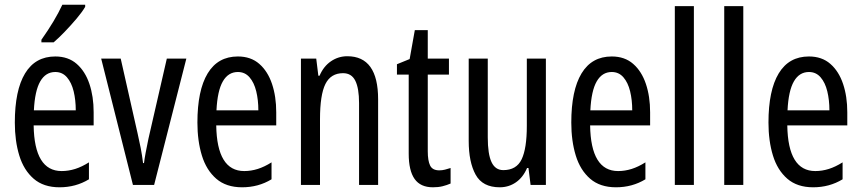

<svg xmlns="http://www.w3.org/2000/svg" viewBox="-20 -786 3661 816"><path d="M215 -546Q270 -546 306 -514.5Q342 -483 360 -429.5Q378 -376 378 -309V-253H123Q126 -59 242 -59Q271 -59 299.5 -68Q328 -77 358 -96V-24Q302 10 233 10Q165 10 123 -26.5Q81 -63 62 -125Q43 -187 43 -265Q43 -402 86.5 -474Q130 -546 215 -546ZM215 -480Q174 -480 151 -440Q128 -400 124 -317H302Q302 -361 293 -398Q284 -435 264.5 -457.5Q245 -480 215 -480ZM342 -757Q330 -736 306 -707.5Q282 -679 255.5 -651.5Q229 -624 208 -606H156V-617Q214 -699 245 -766H342Z M545 0 410 -537H493L565 -218Q572 -188 578 -157Q584 -126 588 -93H592Q594 -110 599 -137Q604 -164 611 -197L689 -537H772L635 0Z M991 -546Q1046 -546 1082 -514.5Q1118 -483 1136 -429.5Q1154 -376 1154 -309V-253H899Q902 -59 1018 -59Q1047 -59 1075.5 -68Q1104 -77 1134 -96V-24Q1078 10 1009 10Q941 10 899 -26.5Q857 -63 838 -125Q819 -187 819 -265Q819 -402 862.5 -474Q906 -546 991 -546ZM991 -480Q950 -480 927 -440Q904 -400 900 -317H1078Q1078 -361 1069 -398Q1060 -435 1040.5 -457.5Q1021 -480 991 -480Z M1456 -547Q1587 -547 1587 -364V0H1506V-348Q1506 -411 1490 -443Q1474 -475 1438 -475Q1386 -475 1363 -429Q1340 -383 1340 -279V0H1259V-537H1324L1333 -464H1338Q1355 -504 1386.5 -525.5Q1418 -547 1456 -547Z M1847 -62Q1859 -62 1871 -65Q1883 -68 1895 -72V-6Q1879 1 1861 5.5Q1843 10 1820 10Q1767 10 1742 -25.5Q1717 -61 1717 -133V-469H1667V-513L1721 -535L1743 -658H1798V-537H1888V-469H1798V-143Q1798 -103 1808 -82.5Q1818 -62 1847 -62Z M2300 -537V0H2235L2226 -72H2220Q2203 -32 2172.5 -11Q2142 10 2104 10Q2031 10 2001.5 -43.5Q1972 -97 1972 -187V-537H2053V-202Q2053 -131 2069 -97Q2085 -63 2119 -63Q2175 -63 2197 -109Q2219 -155 2219 -251V-537Z M2580 -546Q2635 -546 2671 -514.5Q2707 -483 2725 -429.5Q2743 -376 2743 -309V-253H2488Q2491 -59 2607 -59Q2636 -59 2664.5 -68Q2693 -77 2723 -96V-24Q2667 10 2598 10Q2530 10 2488 -26.5Q2446 -63 2427 -125Q2408 -187 2408 -265Q2408 -402 2451.5 -474Q2495 -546 2580 -546ZM2580 -480Q2539 -480 2516 -440Q2493 -400 2489 -317H2667Q2667 -361 2658 -398Q2649 -435 2629.5 -457.5Q2610 -480 2580 -480Z M2929 0H2848V-760H2929Z M3139 0H3058V-760H3139Z M3418 -546Q3473 -546 3509 -514.5Q3545 -483 3563 -429.5Q3581 -376 3581 -309V-253H3326Q3329 -59 3445 -59Q3474 -59 3502.5 -68Q3531 -77 3561 -96V-24Q3505 10 3436 10Q3368 10 3326 -26.5Q3284 -63 3265 -125Q3246 -187 3246 -265Q3246 -402 3289.5 -474Q3333 -546 3418 -546ZM3418 -480Q3377 -480 3354 -440Q3331 -400 3327 -317H3505Q3505 -361 3496 -398Q3487 -435 3467.5 -457.5Q3448 -480 3418 -480Z"/></svg>

Font: Noto Sans Tamil ExtraCondensed
Style: Regular
Weight: 400
Width: 2
Designer: Jelle Bosma - Monotype Design Team
Foundry: Monotype Imaging Inc.
Version: Version 2.004; ttfautohint (v1.8.4.7-5d5b)